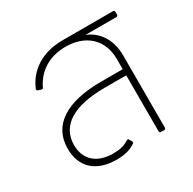

<svg xmlns="http://www.w3.org/2000/svg" viewBox="-128 -677 818 815"><g transform="rotate(-30 281.0 -269.0)"><path d="M275 -546C175 -546 105 -498 74 -425C72 -420 73 -416 79 -414L92 -410C99 -408 101 -410 103 -415C132 -475 189 -516 272 -516C371 -516 435 -457 435 -362V-312H329C159 -312 64 -251 64 -136C64 -45 122 8 222 8C263 8 293 -1 315 -17C318 -19 319 -23 316 -28L309 -40C306 -45 303 -44 298 -41C278 -28 254 -22 222 -22C142 -22 95 -65 95 -136C95 -232 179 -282 329 -282H435V-8C435 -3 438 0 443 0H458C463 0 466 -3 466 -8V-362C466 -436 431 -493 371 -517H522C527 -517 530 -520 530 -525V-538C530 -543 527 -546 522 -546Z"/></g></svg>

Font: LINE Seed Sans TH Thin
Style: Regular
Weight: 250
Designer: Dalton Maag Ltd | Thai characters by Cadson Demak Co.,Ltd.
Foundry: Dalton Maag Ltd
Version: Version 1.003